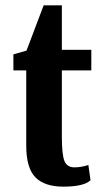

<svg xmlns="http://www.w3.org/2000/svg" viewBox="-20 -686 393 717"><path d="M217 11Q146 11 112 -24Q78 -59 78 -142V-423H30V-483L79 -497L143 -666H211V-500H321V-423H211V-176Q211 -107 221 -84Q231 -61 258 -61Q272 -61 285 -63.5Q298 -66 304 -68L310 -70L318 -13Q293 11 217 11Z"/></svg>

Font: Arsenal
Style: Bold
Weight: 700
Designer: Andrij Shevchenko
Foundry: Stairsfor
Version: Version 2.001;PS 002.001;hotconv 1.0.88;makeotf.lib2.5.64775